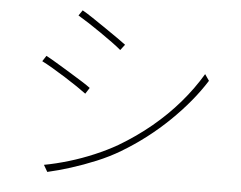

<svg xmlns="http://www.w3.org/2000/svg" viewBox="-52 -809 1105 879"><g transform="rotate(5 500.0 -369.5)"><path d="M293 -745Q313 -734 342 -714.5Q371 -695 402.5 -673.5Q434 -652 460.5 -633.5Q487 -615 500 -605L480 -579Q465 -592 439 -611Q413 -630 382.5 -651Q352 -672 323.5 -690.5Q295 -709 276 -720ZM178 -25Q232 -35 290.5 -52.5Q349 -70 405.5 -94Q462 -118 509 -145Q590 -193 658 -249.5Q726 -306 781 -370Q836 -434 877 -503L897 -474Q836 -377 739 -283Q642 -189 525 -119Q475 -89 417 -65Q359 -41 302 -23Q245 -5 196 6ZM146 -523Q165 -513 195 -495Q225 -477 257 -457.5Q289 -438 316 -421Q343 -404 356 -394L338 -366Q322 -378 295.5 -396Q269 -414 238 -433.5Q207 -453 178 -470Q149 -487 129 -497Z"/></g></svg>

Font: Noto Sans TC Thin
Style: Regular
Weight: 100
Designer: Ryoko NISHIZUKA 西塚涼子 (kana, bopomofo & ideographs); Paul D. Hunt (Latin, Greek & Cyrillic); Sandoll Communications 산돌커뮤니
Foundry: Adobe
Version: Version 2.004-H2;hotconv 1.0.118;makeotfexe 2.5.65603